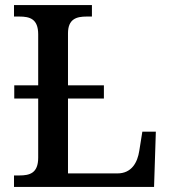

<svg xmlns="http://www.w3.org/2000/svg" viewBox="-20 -734 672 754"><path d="M539 -217 527 -142C520 -96 497 -53 441 -53H247V-347H388V-399H247V-603C247 -660 281 -669 320 -669H341V-714H35V-669H56C97 -669 130 -660 130 -599V-399H36V-347H130V-115C130 -54 97 -45 56 -45H35V0H585L592 -217Z"/></svg>

Font: Noto Serif Thai Medium
Style: Regular
Weight: 500
Designer: Monotype Design Team
Foundry: Monotype Imaging Inc.
Version: Version 1.901;PS 001.901;hotconv 1.0.88;makeotf.lib2.5.64775